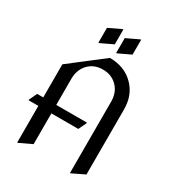

<svg xmlns="http://www.w3.org/2000/svg" viewBox="-226 -1094 1140 1246"><g transform="rotate(30 344.0 -470.5)"><path d="M24.4 -254.9V-259.8L52.2 -318.4H97.7V-566.4L344.2 -756.8Q455.6 -756.8 524.9 -686Q590.8 -618.7 590.8 -512.7V-25.4L498 19.5H493.2V-512.7Q493.2 -578.1 458 -618.7Q414.6 -668.9 344.2 -668.9Q272.5 -668.9 230.5 -618.7Q195.3 -576.7 195.3 -512.7V-318.4H424.8V-313.5L397 -254.9H195.3V-24.4L102.5 19.5H97.7V-254.9ZM456.1 -960H460.9V-848.6L368.2 -804.7H363.3V-916ZM322.8 -960H327.6V-848.6L234.9 -804.7H230V-916Z"/></g></svg>

Font: Nova Cut
Style: Book
Weight: 400
Version: Version 2.000